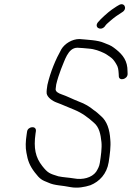

<svg xmlns="http://www.w3.org/2000/svg" viewBox="-20 -870 622 905"><path d="M472.8 -744C481.2 -755.6 482.7 -757 499 -771C522 -790.8 533.7 -798.3 556.7 -813C582.2 -828.7 565.8 -861.6 540.3 -846L529.9 -840C522.9 -835.3 515.4 -830.3 507.5 -825C489.4 -812.5 454.1 -780.6 441.6 -765C422.9 -741.7 453 -723.1 472.8 -744ZM581.5 -522 581.1 -533C580.7 -540.3 580.5 -546.3 580.2 -551C575.6 -595.7 547.6 -622.1 516.9 -645C503.8 -655.4 487.7 -661.2 470.2 -668C440.6 -681 395.9 -682.1 354.4 -686C319.7 -686 285.1 -664.2 269.3 -638C242.3 -590.1 217.8 -531.8 203.5 -470C201.2 -454.2 198.8 -441.3 200 -429C203.4 -411 226.8 -394.1 246.3 -387C275.4 -376.5 300.1 -364.3 329.5 -353C367.4 -337.5 396.6 -315.1 423.2 -291C447.5 -270.2 454.3 -238.2 458.2 -200C461 -172.8 455.6 -134.5 450.5 -102C448.4 -85.8 440.1 -71.5 432.9 -60C412.6 -32.3 369.7 -21.2 328.7 -29C301.5 -33.5 279.8 -33.8 255 -39C213.7 -51.6 205.2 -54.6 179.2 -87.5C147.3 -128 137.8 -171.4 147.4 -240L149.2 -252C152.5 -279.4 110.2 -274.6 107.5 -249L105.7 -237C100.7 -204.5 99.3 -175.8 104.6 -150C110.8 -113.3 119.6 -89 143.8 -57.5C168.4 -25.5 176.4 -21.3 208.1 -9C237.6 5 273.9 3.6 312.2 12C345.7 18.2 379.6 11.7 406.3 3C448.7 -14.1 483.2 -50.1 492.2 -105C497.9 -141.6 503.1 -181.1 499.9 -212C497 -259.1 484.7 -299.1 454.8 -324C445.1 -332.8 433.6 -343.8 422 -351C402.4 -367.4 380.2 -380.9 352.3 -391C322.8 -402.3 297.2 -416.3 268.4 -426C257.3 -430 239.1 -437.7 242.6 -453C243.2 -458.3 243.9 -464.7 245 -472C250.5 -495.7 258.9 -520.8 267.6 -544C284.6 -582.1 299.1 -645 344.9 -645C359 -645 382.2 -642.1 397 -641C427 -639 449.4 -629.6 470.1 -620C482.3 -614.7 494.1 -604.4 504.1 -598C513.2 -590.8 521.1 -580 527.4 -569C537.1 -554.2 538.1 -542.2 539.5 -522L540 -511C540.5 -486.2 582 -495.7 581.5 -522Z"/></svg>

Font: HoneyBee
Style: SeLitIt
Weight: 300
Foundry: Cannot Into Space Fonts
Version: Version 0.89